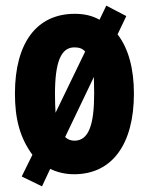

<svg xmlns="http://www.w3.org/2000/svg" viewBox="-20 -608 529 681"><path d="M455 -276C455 -363 436 -436 397 -486L428 -551L357 -588L333 -538C306 -553 278 -559 245 -559C111 -559 33 -457 33 -276C33 -188 50 -120 95 -59L57 18L129 53L158 -9C183 3 211 10 243 10C378 10 455 -97 455 -276ZM175 -274C175 -388 196 -440 244 -440C260 -440 273 -436 282 -425L177 -208C176 -226 175 -248 175 -274ZM314 -276C314 -164 294 -109 244 -109C232 -109 220 -113 211 -122L313 -335C313 -317 314 -298 314 -276Z"/></svg>

Font: Noto Sans Gujarati UI ExtraCondensed ExtraBold
Style: Regular
Weight: 800
Width: 2
Designer: Jelle Bosma - Monotype Design Team, Universal Thirst
Foundry: Monotype Imaging Inc.
Version: Version 2.106